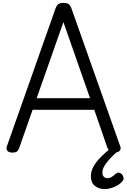

<svg xmlns="http://www.w3.org/2000/svg" viewBox="-20 -1035 874 1320"><path d="M66 14Q40 14 30.5 1.5Q21 -11 28 -31L361 -975Q369 -998 381 -1006.5Q393 -1015 417 -1015Q441 -1015 452.5 -1006.5Q464 -998 472 -975L806 -31Q814 -11 803 1.5Q792 14 766 14Q744 14 734.5 5.5Q725 -3 717 -23L628 -280H204L114 -23Q107 -3 97.5 5.5Q88 14 66 14ZM232 -360H599L416 -883ZM700 265Q660 265 632.5 243Q605 221 605 178Q605 152 614 128.5Q623 105 640.5 82Q658 59 683.5 34.5Q709 10 743 -17L805 -18V-9Q782 10 761 30.5Q740 51 722.5 71.5Q705 92 694.5 112Q684 132 684 150Q684 170 693.5 180Q703 190 718 190Q734 190 747 182Q760 174 778 158Q785 153 794.5 152Q804 151 815 160Q825 169 828.5 182Q832 195 827 203Q814 223 791.5 237Q769 251 744.5 258Q720 265 700 265Z"/></svg>

Font: Playwrite NG Modern
Style: Regular
Weight: 400
Designer: Veronika Burian, José Scaglione
Foundry: TypeTogether
Version: Version 1.002